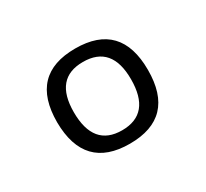

<svg xmlns="http://www.w3.org/2000/svg" viewBox="-68 -794 479 447"><g transform="rotate(-30 171.0 -570.0)"><path d="M170.9 -478.5Q248 -478.5 248 -571.3Q248 -662.1 170.9 -662.1Q94.2 -662.1 94.2 -571.3Q94.2 -478.5 170.9 -478.5ZM48.8 -570.3Q48.8 -698.2 170.9 -698.2Q293 -698.2 293 -570.3Q293 -442.4 170.9 -442.4Q49.8 -442.4 48.8 -570.3Z"/></g></svg>

Font: Sansation
Style: Regular
Weight: 400
Designer: Bernd Montag
Version: Version 1.301